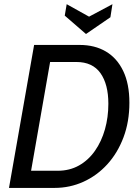

<svg xmlns="http://www.w3.org/2000/svg" viewBox="-20 -920 678 940"><path d="M24 0 147 -700H370Q444 -700 498.5 -667.8Q553 -635.5 583.2 -572.5Q613.5 -509.5 613.5 -417Q613.5 -324 584.5 -247.2Q555.5 -170.5 505 -115.2Q454.5 -60 388.2 -30Q322 0 247 0ZM125 -43 91 -84H262.5Q321 -84 367 -110Q413 -136 445 -181.8Q477 -227.5 493.8 -286.8Q510.5 -346 510.5 -412Q510.5 -507.5 471.8 -562Q433 -616.5 354 -616.5H183L232.5 -657.5ZM401 -753.5 297 -843.5 306.5 -899.5 416 -838.5 530.5 -899.5 520.5 -835.5Z"/></svg>

Font: Cabin
Style: Italic
Weight: 400
Width: 4
Italic angle: -10°
Designer: Pablo Impallari
Foundry: Pablo Impallari. http://www.impallari.com Igino Marini. http://www.ikern.com
Version: Version 3.001